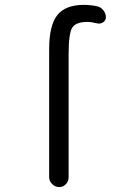

<svg xmlns="http://www.w3.org/2000/svg" viewBox="-20 -760 540 780"><path d="M179.7 -40V-559.6Q179.7 -657.2 212.9 -698.7Q246.1 -740.2 320.3 -740.2Q348.6 -740.2 375 -734.4Q389.6 -731.4 399.9 -718.3Q410.2 -705.1 410.2 -689.5Q410.2 -676.8 398.9 -669.4Q387.7 -662.1 375 -665Q351.6 -670.9 335 -670.9Q288.1 -670.9 273.4 -647.5Q258.8 -624 258.8 -540V-40Q258.8 -23.4 247.6 -11.7Q236.3 0 220.2 0Q204.1 0 191.9 -12.2Q179.7 -24.4 179.7 -40Z"/></svg>

Font: Rounded-X Mgen+ 1m regular
Style: Regular
Weight: 400
Designer: [Source Han Sans]
Ryoko NISHIZUKA  (kana & ideographs); Paul D. Hunt (Latin, Greek & Cyrillic); Wenlong ZHANG  (bopomofo
Version: Version 1.059.20150602